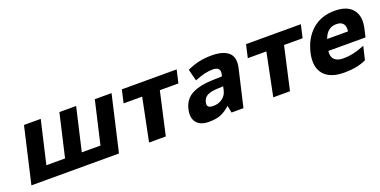

<svg xmlns="http://www.w3.org/2000/svg" viewBox="-18 -1158 3498 1768"><g transform="rotate(-20 1731.0 -273.5)"><path d="M1062 -546 936 0H78L204 -546H368L271 -127H454L551 -546H715L618 -127H801L898 -546Z M1163 -546H1700L1671 -419H1489L1395 0H1231L1316 -419H1134Z M1811 -507Q1917 -557 2044 -557Q2159 -557 2211 -509.5Q2263 -462 2240 -362L2156 0H2039L2026 -70Q1976 -26 1933 -9Q1886 10 1817 10Q1732 10 1695 -37Q1658 -84 1677 -165Q1688 -214 1715 -248Q1742 -282 1783 -301Q1824 -320 1870 -329Q1916 -338 1976 -340L2070 -343L2074 -359Q2092 -432 2009 -432Q1938 -432 1841 -393L1833 -390L1804 -504ZM1849 -170Q1842 -141 1855 -127.5Q1868 -114 1904 -114Q1955 -114 1992.5 -141.5Q2030 -169 2041 -216L2049 -253L1995 -251Q1932 -249 1895.5 -231.5Q1859 -214 1849 -170Z M2380 -546H2917L2888 -419H2706L2612 0H2448L2533 -419H2351Z M3098 -335H3302Q3310 -382 3290 -408.5Q3270 -435 3223 -435Q3133 -435 3098 -335ZM3358 -32 3354 -30Q3267 10 3144 10Q3003 10 2942 -63.5Q2881 -137 2911 -269Q2942 -402 3029.5 -479Q3117 -556 3250 -556Q3373 -556 3426.5 -489Q3480 -422 3453 -306L3435 -228H3071Q3063 -174 3091 -145Q3119 -116 3180 -116Q3274 -116 3376 -158L3389 -163Z"/></g></svg>

Font: Passageway
Style: BdIt
Weight: 700
Foundry: Ascender Corporation
Version: Version 1.11